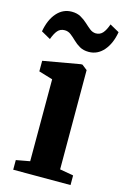

<svg xmlns="http://www.w3.org/2000/svg" viewBox="-127 -830 580 885"><g transform="rotate(15 163.0 -387.0)"><path d="M29.5 0V-46L95 -58V-449L28.5 -469V-519.5L205 -550.5H212.5L237.5 -531L238 -57.5L303 -46V0ZM-7.5 -650.5Q2.5 -707.5 31.5 -740.5Q60.5 -773.5 102.5 -773.5Q128 -773.5 146 -763.2Q164 -753 178.2 -739.8Q192.5 -726.5 205.5 -716.2Q218.5 -706 234 -705.5Q254.5 -705.5 267.2 -720.2Q280 -735 289.5 -763L334.5 -738Q325 -682 295.8 -648.2Q266.5 -614.5 224.5 -614.5Q199 -614.5 181.2 -624.8Q163.5 -635 149.8 -648.5Q136 -662 122.8 -672.2Q109.5 -682.5 93 -682.5Q72 -682.5 59.5 -668Q47 -653.5 37 -625.5Z"/></g></svg>

Font: Merriweather 60pt
Style: Bold
Weight: 700
Version: Version 2.100